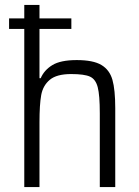

<svg xmlns="http://www.w3.org/2000/svg" viewBox="-20 -763 568 783"><path d="M450 -322V0H387V-301Q387 -375 378.5 -407.5Q370 -440 347 -450.5Q324 -461 270 -461Q211 -461 183 -437.5Q155 -414 148 -375Q141 -336 141 -264V0H79V-645H17V-688H79V-743H141V-688H271V-645H141V-444H146Q160 -477 193.5 -497.5Q227 -518 293 -518Q360 -518 393.5 -498Q427 -478 438.5 -437.5Q450 -397 450 -322Z"/></svg>

Font: Saira Semi Condensed Light
Style: Regular
Weight: 300
Width: 4
Designer: Hector Gatti with collaboration of the Omnibus-Type team
Foundry: Omnibus-Type
Version: Version 1.001; ttfautohint (v1.8)